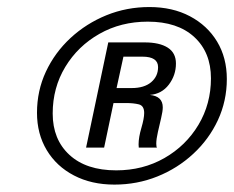

<svg xmlns="http://www.w3.org/2000/svg" viewBox="-20 -760 648 532"><path d="M297 -248.5Q233.5 -248.5 185 -273.8Q136.5 -299 109.5 -344Q82.5 -389 82.5 -447.5Q82.5 -508.5 107.2 -561.5Q132 -614.5 175.5 -654.8Q219 -695 275 -717.8Q331 -740.5 394 -740.5Q458 -740.5 506.2 -715Q554.5 -689.5 581.5 -644.8Q608.5 -600 608.5 -541Q608.5 -480.5 583.8 -427.2Q559 -374 515.5 -333.8Q472 -293.5 416 -271Q360 -248.5 297 -248.5ZM302 -288Q376 -288 435.5 -322Q495 -356 529.8 -414Q564.5 -472 564.5 -543Q564.5 -615 518.2 -657.5Q472 -700 389.5 -700Q315 -700 255.5 -666.2Q196 -632.5 161 -574.8Q126 -517 126 -445.5Q126 -373.5 172.5 -330.8Q219 -288 302 -288ZM218.5 -351 280 -642.5H381Q422 -642.5 444.8 -628Q467.5 -613.5 467.5 -584Q467.5 -551.5 447.8 -525.5Q428 -499.5 395 -497Q431 -493.5 431 -462.5Q431 -452 426.5 -433Q422 -414 417.5 -394.2Q413 -374.5 413 -362Q413 -353 415 -351H364.5Q364 -353.5 364 -360Q364 -379.5 371.8 -405.8Q379.5 -432 379.5 -447Q379.5 -467 364.8 -470.8Q350 -474.5 329.5 -474.5H294.5L268.5 -351ZM303 -516H345Q379.5 -516 398.8 -532.2Q418 -548.5 418 -574Q418 -603 374.5 -603H322Z"/></svg>

Font: Epilogue SemiBold
Style: Italic
Weight: 600
Italic angle: -12°
Designer: Tyler Finck
Foundry: Etcetera Type Co
Version: Version 2.111; ttfautohint (v1.8.3)